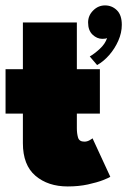

<svg xmlns="http://www.w3.org/2000/svg" viewBox="-20 -660 459 692"><path d="M224 12Q153 12 107.8 -26.5Q62.5 -65 62.5 -144V-250.5H0V-410.5H62.5V-579H257V-410.5H340V-250.5H257V-197.5Q257 -179.5 261.2 -164.5Q265.5 -149.5 284 -149.5Q294 -149.5 302.8 -154.5Q311.5 -159.5 313.5 -161.5L377.5 -23Q373.5 -19.5 351.8 -11Q330 -2.5 296.8 4.8Q263.5 12 224 12ZM330 -425.5 303.5 -456.5Q319.5 -465.5 339.2 -483.5Q359 -501.5 366 -523Q362 -520 349 -520Q329.5 -520 313.5 -535.2Q297.5 -550.5 297.5 -579Q297.5 -604 315.8 -622.2Q334 -640.5 358.5 -640.5Q383.5 -640.5 401.2 -623.2Q419 -606 419 -570.5Q419 -542 406.5 -513.5Q394 -485 373.8 -461.8Q353.5 -438.5 330 -425.5Z"/></svg>

Font: League Spartan Thin Black
Style: Regular
Weight: 900
Version: Version 2.002